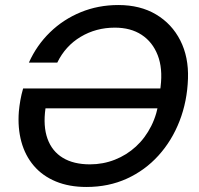

<svg xmlns="http://www.w3.org/2000/svg" viewBox="-20 -732 791 764"><path d="M324 12Q255 12 202 -10Q149 -32 114.5 -72.5Q80 -113 65 -168Q50 -223 55 -288Q57 -310 61 -333Q65 -356 72 -380H640L626 -301H161Q151 -230 169 -180Q187 -130 230 -104Q273 -78 338 -78Q390 -78 437 -96.5Q484 -115 521 -149Q558 -183 582 -231Q606 -279 613 -337L619 -387Q628 -460 607.5 -512.5Q587 -565 543.5 -593.5Q500 -622 437 -622Q362 -622 301 -585.5Q240 -549 208 -483H95Q126 -552 179 -603.5Q232 -655 301.5 -683.5Q371 -712 451 -712Q538 -712 601 -674.5Q664 -637 697.5 -571Q731 -505 728 -419Q725 -329 694.5 -250.5Q664 -172 610.5 -113Q557 -54 484.5 -21Q412 12 324 12Z"/></svg>

Font: DM Sans 17pt Medium
Style: Italic
Weight: 500
Italic angle: -10°
Version: Version 4.004;gftools[0.9.30]